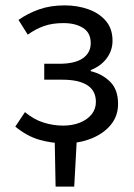

<svg xmlns="http://www.w3.org/2000/svg" viewBox="-20 -518 496 710"><path d="M185.6 172 182.1 -10H264.4L254.5 172ZM220.6 12Q170.6 12 124.8 -1.4Q79.1 -14.8 36.6 -49.8L72.3 -103.4Q105.7 -75.6 141.5 -64.6Q177.2 -53.5 213.7 -53.5Q247.2 -53.5 274.7 -64.2Q302.2 -74.9 318.4 -94.7Q334.6 -114.5 334.6 -141.1Q334.6 -182.6 302.7 -203Q270.9 -223.3 210.8 -223.3H143.6V-282.2H199Q257.3 -282.2 286.4 -302.6Q315.5 -322.9 315.5 -358.6Q315.5 -396.5 287.4 -414.5Q259.2 -432.6 214.8 -432.6Q173.6 -432.6 142.9 -421.8Q112.3 -411.1 82.6 -389.9L48.4 -444.3Q83.2 -468.8 124.8 -483.4Q166.5 -498.1 219.3 -498.1Q266.4 -498.1 306.8 -483.7Q347.1 -469.4 371.6 -440.5Q396.1 -411.7 396.1 -367.3Q396.1 -331.7 374.9 -302.9Q353.8 -274.1 315.6 -258.9V-254.9Q358.8 -244.2 387.7 -215.3Q416.6 -186.4 416.6 -133.9Q416.6 -88.8 389.6 -56.2Q362.5 -23.6 317.9 -5.8Q273.2 12 220.6 12Z"/></svg>

Font: Source Sans 3
Style: Regular
Weight: 200
Designer: Paul D. Hunt
Foundry: Adobe
Version: Version 3.046;hotconv 1.0.118;makeotfexe 2.5.65603